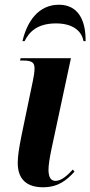

<svg xmlns="http://www.w3.org/2000/svg" viewBox="-20 -782 382 812"><path d="M75 -608H84C104 -649 140 -683 217 -683C289 -683 326 -650 333 -608H342C343 -699 309 -762 229 -762C142 -762 94 -690 75 -608ZM162 10C227 10 263 -21 295 -56L288 -65C266 -41 240 -17 215 -17C193 -17 186 -35 185 -62C185 -84 190 -115 198 -153L280 -536H67L65 -526H77C116 -526 126 -517 126 -493C126 -477 123 -459 119 -440L71 -209C60 -154 55 -120 55 -93C55 -24 93 10 162 10Z"/></svg>

Font: Noto Serif Display Condensed
Style: Bold Italic
Weight: 700
Width: 3
Italic angle: -12°
Designer: Monotype Design Team
Foundry: Monotype Imaging Inc.
Version: Version 2.009